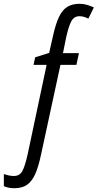

<svg xmlns="http://www.w3.org/2000/svg" viewBox="-70 -744 511 1004"><path d="M5.4 240.2Q-12.2 240.2 -25.4 237.3Q-38.6 234.4 -49.8 229.5V166Q-37.1 170.9 -22.9 173.6Q-8.8 176.3 2 176.3Q32.7 176.3 46.6 150.9Q60.5 125.5 74.2 64.9L173.8 -404.8H105.5L113.8 -444.3L187 -467.3L207.5 -557.6Q221.2 -619.1 238.5 -655.5Q255.9 -691.9 281.7 -708Q307.6 -724.1 346.7 -724.1Q365.7 -724.1 383.5 -719Q401.4 -713.9 420.9 -705.1L392.1 -646.5Q378.4 -653.3 367.7 -656.2Q356.9 -659.2 345.2 -659.2Q316.9 -659.2 302.7 -632.3Q288.6 -605.5 276.4 -550.3L259.3 -466.3H342.8L329.6 -404.8H246.1L144.5 64.9Q131.8 125.5 115 164.3Q98.1 203.1 72.3 221.7Q46.4 240.2 5.4 240.2Z"/></svg>

Font: Open Sans Condensed
Style: Italic
Weight: 400
Width: 3
Italic angle: -12°
Designer: Monotype Design Team
Foundry: Monotype Imaging Inc.
Version: Version 3.000